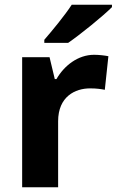

<svg xmlns="http://www.w3.org/2000/svg" viewBox="-20 -786 490 806"><path d="M450 -756V-766H281C252 -721 198 -656 166 -619V-606H266C317 -641 412 -718 450 -756ZM375 -556C307 -556 249 -510 217 -454H210L188 -546H73V0H224V-277C224 -381 296 -415 358 -415C386 -415 405 -412 420 -409L435 -550C421 -553 395 -556 375 -556Z"/></svg>

Font: Noto Sans Myanmar UI
Style: Bold
Weight: 700
Designer: Monotype Design Team
Foundry: Monotype Imaging Inc.
Version: Version 2.103